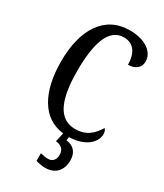

<svg xmlns="http://www.w3.org/2000/svg" viewBox="-234 -815 981 1146"><g transform="rotate(30 256.5 -242.0)"><path d="M279 240C347 240 388 197 388 126C388 73 359 39 307 34L311 10C435 6 481 -61 481 -107C481 -122 476 -137 468 -143C438 -95 399 -50 317 -50C203 -50 156 -161 156 -358C156 -551 196 -670 299 -670C375 -670 400 -605 400 -540C451 -540 482 -568 482 -609C482 -671 420 -724 308 -724C134 -724 44 -578 44 -358C44 -151 121 -8 270 8L256 70C291 73 316 91 316 130C316 164 297 185 268 185C253 185 233 182 214 177V229C233 236 261 240 279 240Z"/></g></svg>

Font: Noto Serif Tamil ExtraCondensed Medium
Style: Italic
Weight: 500
Width: 2
Italic angle: -12°
Designer: Indian Type Foundry, Tom Grace, and the Monotype Design Team
Foundry: Monotype Imaging Inc.
Version: Version 2.003